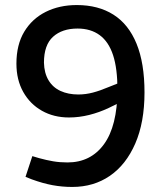

<svg xmlns="http://www.w3.org/2000/svg" viewBox="-20 -730 658 760"><path d="M284 -710Q369 -710 429 -672Q489 -634 520.5 -557Q552 -480 552 -364Q552 -246 515.5 -162Q479 -78 415 -34Q351 10 266 10Q226 10 188 3Q150 -4 106 -20L81 -30L108 -112L135 -104Q164 -96 190.5 -91.5Q217 -87 247 -87Q339 -87 391.5 -159Q444 -231 445 -373Q445 -459 427.5 -512Q410 -565 374.5 -591Q339 -617 287 -617Q226 -617 190 -584.5Q154 -552 154 -482Q155 -441 172 -412.5Q189 -384 219.5 -370Q250 -356 290 -356Q319 -356 347.5 -363.5Q376 -371 409 -385L462 -406L468 -331L411 -303Q373 -285 333 -275Q293 -265 253 -265Q193 -265 146 -291.5Q99 -318 72 -366Q45 -414 45 -478Q45 -553 76 -604.5Q107 -656 161 -683Q215 -710 284 -710Z"/></svg>

Font: REM
Style: Regular
Weight: 400
Designer: Octavio Pardo
Foundry: Ashler Design
Version: Version 1.005;gftools[0.9.28]